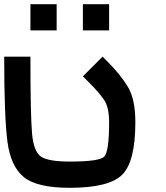

<svg xmlns="http://www.w3.org/2000/svg" viewBox="-20 -895 790 915"><path d="M312.5 0Q156.2 0 93.8 -50.8Q31.2 -101.6 15.6 -218.8Q0 -335.9 0 -625H125Q125 -343.8 132.8 -257.8Q140.6 -171.9 175.8 -148.4Q210.9 -125 312.5 -125Q453.1 -125 476.6 -148.4Q500 -171.9 500 -312.5Q500 -382.8 476.6 -418Q453.1 -453.1 406.2 -500Q382.8 -523.4 375 -531.2L468.8 -625Q476.6 -617.2 492.2 -601.6Q554.7 -539.1 589.8 -480.5Q625 -421.9 625 -312.5Q625 -125 562.5 -62.5Q500 0 312.5 0ZM500 -875V-750H375V-875ZM250 -875V-750H125V-875Z"/></svg>

Font: CraftyPE
Style: Regular
Weight: 400
Designer: Erek Butcher
Foundry: Haunted Coop
Version: Version 0.018;April 4, 2024;FontCreator 15.0.0.2962 64-bit